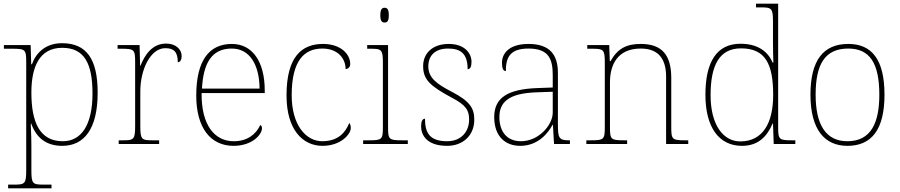

<svg xmlns="http://www.w3.org/2000/svg" viewBox="-20 -780 4876 1040"><path d="M24 240H259V220H217C157 220 150 216 150 142V13C150 -60 146 -95 147 -111H149C177 -32 232 10 317 10C435 10 509 -80 509 -278C509 -460 449 -546 316 -546C227 -546 175 -494 153 -432H149L146 -536H1V-516H45C118 -516 122 -512 122 -442V142C122 216 115 220 55 220H24ZM320 -15C195 -15 150 -118 150 -279C150 -417 193 -521 317 -521C437 -521 481 -436 481 -273C481 -107 423 -15 320 -15Z M623 0H842V-20H807C747 -20 740 -24 740 -98V-284C740 -407 797 -519 875 -519C920 -519 943 -501 943 -443C957 -443 964 -458 964 -476C964 -514 931 -544 880 -544C804 -544 764 -482 741 -424H739L736 -536H617V-516H635C708 -516 712 -512 712 -442V-98C712 -24 705 -20 645 -20H623Z M1245 10C1346 10 1399 -51 1399 -85C1399 -94 1396 -99 1390 -103C1367 -54 1322 -15 1246 -15C1142 -15 1070 -103 1072 -276H1414V-290C1414 -448 1346 -542 1236 -542C1112 -542 1043 -451 1043 -262C1043 -87 1121 10 1245 10ZM1386 -300H1074C1081 -432 1123 -517 1235 -517C1333 -517 1385 -429 1386 -300Z M1727 10C1826 10 1880 -53 1880 -86C1880 -98 1878 -106 1872 -114C1850 -60 1811 -16 1727 -15C1637 -14 1560 -103 1560 -264C1560 -452 1628 -517 1726 -517C1811 -517 1852 -462 1852 -406C1867 -407 1877 -417 1877 -433C1877 -490 1822 -542 1730 -542C1616 -542 1532 -475 1532 -263C1532 -78 1619 10 1727 10Z M2063 -658C2078 -658 2086 -666 2086 -698C2086 -729 2078 -738 2063 -738C2049 -738 2040 -729 2040 -698C2040 -666 2049 -658 2063 -658ZM1947 0H2189V-20H2159C2086 -20 2082 -24 2082 -94V-536H1969V-516H1987C2047 -516 2054 -512 2054 -438V-94C2054 -24 2050 -20 1977 -20H1947Z M2402 10C2488 10 2549 -47 2549 -131C2549 -191 2529 -230 2427 -283C2346 -325 2300 -358 2300 -421C2300 -476 2334 -517 2407 -517C2474 -517 2513 -491 2513 -405C2527 -405 2534 -419 2534 -445C2534 -489 2500 -542 2410 -542C2325 -542 2272 -493 2272 -422C2272 -349 2309 -315 2425 -252C2507 -210 2521 -180 2521 -132C2521 -69 2480 -15 2402 -15C2307 -15 2282 -61 2282 -137C2268 -137 2261 -123 2261 -95C2261 -50 2290 10 2402 10Z M2798 10C2896 10 2950 -61 2973 -104H2975L2981 0H3067V-20H3060C3006 -20 3002 -35 3002 -110V-386C3002 -481 2960 -542 2843 -542C2728 -542 2699 -482 2699 -441C2699 -409 2706 -395 2720 -395C2720 -471 2744 -517 2843 -517C2956 -517 2974 -456 2974 -371V-306L2891 -303C2730 -297 2657 -251 2657 -146C2657 -39 2719 10 2798 10ZM2802 -15C2718 -15 2685 -77 2685 -145C2685 -225 2732 -275 2888 -280L2974 -283V-170C2974 -104 2899 -15 2802 -15Z M3156 0H3377V-20H3361C3288 -20 3284 -24 3284 -94V-334C3284 -423 3320 -517 3451 -517C3552 -517 3588 -454 3588 -365V0H3708V-20H3693C3620 -20 3616 -24 3616 -94V-357C3616 -482 3566 -542 3451 -542C3377 -542 3327 -520 3287 -449H3283L3280 -536H3161V-516H3189C3249 -516 3256 -511 3256 -442V-94C3256 -24 3252 -20 3179 -20H3156Z M3999 10C4088 10 4135 -41 4165 -111H4167L4171 0H4288V-20H4272C4199 -20 4195 -24 4195 -94V-760H4075V-740H4100C4160 -740 4167 -736 4167 -662V-543C4167 -515 4168 -478 4169 -441H4165C4138 -505 4080 -543 3991 -543C3861 -543 3801 -443 3801 -267C3801 -88 3876 10 3999 10ZM3993 -14C3898 -12 3829 -103 3829 -264C3829 -426 3876 -518 3994 -518C4127 -518 4168 -432 4168 -265C4168 -112 4111 -16 3993 -14Z M4570 10C4702 10 4771 -79 4771 -267C4771 -459 4701 -542 4575 -542C4440 -542 4370 -454 4370 -267C4370 -79 4446 10 4570 10ZM4570 -15C4451 -15 4398 -108 4398 -267C4398 -433 4449 -517 4575 -517C4691 -517 4743 -438 4743 -267C4743 -115 4698 -15 4570 -15Z"/></svg>

Font: Noto Serif Georgian Thin
Style: Regular
Weight: 100
Designer: Monotype Design Team, Akaki Razmadze
Foundry: Google LLC
Version: Version 2.003